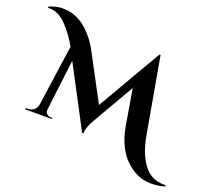

<svg xmlns="http://www.w3.org/2000/svg" viewBox="-252 -1001 1570 1408"><g transform="rotate(20 532.5 -297.0)"><path d="M-96 -766Q-39 -790 3 -790Q45 -790 77 -782Q109 -774 142.5 -755.5Q176 -737 205 -710Q261 -657 300 -590L500 -215L790 -714H799L903 -126Q927 10 986 90Q1045 171 1148 171Q1155 171 1161 171V181Q1106 196 1053 196Q945 196 856 111Q770 30 739 -126L690 -417L502 -91Q464 -28 463 20H454L205 -452L156 -52Q153 -29 176 -15Q185 -9 195 -9H211V0H2V-10H18Q44 -10 64.5 -25.5Q85 -41 90 -68L158 -545Q113 -625 55 -687Q-10 -757 -81 -757Q-88 -757 -94 -756Z"/></g></svg>

Font: Cinzel Decorative
Style: Bold
Weight: 700
Version: Version 1.002;PS 001.002;hotconv 1.0.56;makeotf.lib2.0.21325